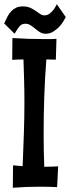

<svg xmlns="http://www.w3.org/2000/svg" viewBox="-41 -882 328 898"><path d="M226.1 -6.8Q206.5 -7.8 187 -8.3Q167.5 -8.8 147.9 -8.8Q115.7 -8.8 83.5 -7.6Q51.3 -6.3 19 -3.9L20 -108.9Q31.2 -107.4 42.5 -106.7Q53.7 -106 64.9 -105Q67.9 -180.7 70.6 -255.6Q73.2 -330.6 73.2 -405.8Q73.2 -456.1 71.8 -505.1Q70.3 -554.2 68.8 -604Q56.2 -604 43 -603.5Q29.8 -603 16.1 -602.1L17.1 -704.1Q54.7 -701.7 92.3 -700.4Q129.9 -699.2 168 -699.2Q181.6 -699.2 195.3 -699.2Q209 -699.2 223.1 -700.2L220.2 -603Q209 -603 198 -603.5Q187 -604 175.8 -604Q168.9 -516.1 166 -429.4Q163.1 -342.8 163.1 -254.9Q163.1 -178.2 166 -102.1Q181.6 -102.1 198 -102.5Q214.4 -103 231 -104ZM266.6 -802.2Q255.9 -780.3 241.7 -763.2Q229.5 -748.5 211.7 -736.3Q193.8 -724.1 171.4 -724.1Q156.7 -724.6 145.3 -731.9Q133.8 -739.3 123.3 -748Q112.8 -756.8 101.8 -763.9Q90.8 -771 77.6 -771Q60.5 -771 50.3 -759Q40 -747.1 27.3 -724.1L-21.5 -772.5Q-13.7 -790 -5.9 -804.7Q2 -819.3 12 -829.8Q22 -840.3 34.9 -846.2Q47.9 -852.1 66.4 -852.1Q86.4 -852.1 100.6 -845.5Q114.7 -838.9 126 -831.1Q137.2 -823.2 146.7 -816.7Q156.2 -810.1 166.5 -810.1Q180.2 -810.1 190.7 -818.1Q201.2 -826.2 209 -835.9Q217.8 -847.7 224.6 -862.3Z"/></svg>

Font: Mouse Memoirs
Style: Regular
Weight: 400
Version: Version 1.000